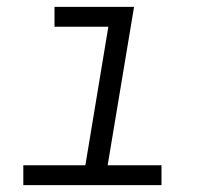

<svg xmlns="http://www.w3.org/2000/svg" viewBox="-20 -540 640 560"><path d="M48 0V-58H229L296 -462H139V-520H371L294 -58H451V0Z"/></svg>

Font: Iosevka SS04 Lt Ex Obl
Style: Regular
Weight: 300
Width: 7
Italic angle: -9°
Monospace: yes
Designer: Belleve Invis
Foundry: Belleve Invis
Version: Version 19.0.0; ttfautohint (v1.8.4)